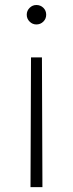

<svg xmlns="http://www.w3.org/2000/svg" viewBox="-20 -565 292 771"><path d="M102.5 186.5 104.5 -334.5H148.4L150.4 186.5ZM126 -466.8Q110.4 -466.8 98.9 -478.3Q87.4 -489.7 87.4 -505.9Q87.4 -522 98.9 -533.4Q110.4 -544.9 126 -544.9Q142.6 -544.9 154.1 -533.7Q165.5 -522.5 165.5 -505.9Q165.5 -489.7 154.1 -478.3Q142.6 -466.8 126 -466.8Z"/></svg>

Font: Inter 20pt ExtraLight
Style: Regular
Weight: 250
Version: Version 4.001;git-66647c0bb